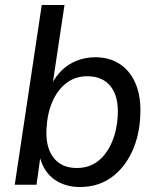

<svg xmlns="http://www.w3.org/2000/svg" viewBox="-20 -739 629 768"><path d="M299 9Q241 9 198.5 -20.5Q156 -50 140 -108H141L126 0H39L147 -719H238L190 -400H185Q204 -436 229.5 -460Q255 -484 289 -497Q323 -510 361 -510Q420 -510 462 -481Q504 -452 524.5 -399.5Q545 -347 541 -276Q538 -196 507.5 -131Q477 -66 424.5 -28.5Q372 9 299 9ZM287 -67Q337 -67 372 -94.5Q407 -122 427.5 -170Q448 -218 451 -277Q455 -352 423 -393Q391 -434 329 -434Q280 -434 244.5 -406Q209 -378 189 -331Q169 -284 166 -223Q162 -150 194 -108.5Q226 -67 287 -67Z"/></svg>

Font: Nunitoga
Style: Medium Italic
Weight: 500
Italic angle: -9°
Designer: Vernon Adams
Foundry: Vernon Adams
Version: Version 1.0